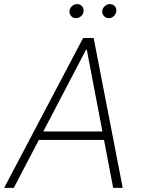

<svg xmlns="http://www.w3.org/2000/svg" viewBox="-43 -912 684 932"><path d="M23.9 0H-22.9L360.4 -727.5H411.6L552.7 0H506.3L378.4 -670.4H374.5ZM136.2 -273.9H485.8L478 -232.9H128.9ZM325.7 -823.7Q310.5 -823.7 301.3 -835.2Q292 -846.7 294.4 -861.8Q296.9 -874 307.6 -883.1Q318.4 -892.1 330.6 -892.1Q346.7 -892.1 355.7 -881.1Q364.7 -870.1 362.3 -854Q360.8 -842.3 349.9 -833Q338.9 -823.7 325.7 -823.7ZM484.9 -823.7Q470.2 -823.7 460.7 -835.2Q451.2 -846.7 453.6 -861.8Q456.1 -874 466.6 -883.1Q477.1 -892.1 489.7 -892.1Q505.4 -892.1 514.9 -881.1Q524.4 -870.1 521 -854Q518.6 -841.8 508.5 -832.8Q498.5 -823.7 484.9 -823.7Z"/></svg>

Font: Inter Tight ExtraLight
Style: Italic
Weight: 250
Italic angle: -9.39999°
Designer: Rasmus Andersson
Foundry: rsms
Version: Version 3.004